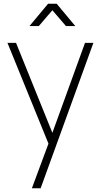

<svg xmlns="http://www.w3.org/2000/svg" viewBox="-20 -770 546 1030"><path d="M138 -630 238 -750H284L384 -630H334L261 -715L188 -630ZM151 240 240 0.5 20 -540H66L261 -57.5L436 -540H481L198 240Z"/></svg>

Font: Vela Sans ExtLt
Style: Regular
Weight: 200
Designer: Principal design: Mikhail Sharanda - project Manrope.
Design modification: Ravid Balaliev
Foundry: Mikhail Sharanda
Version: Version 1.001